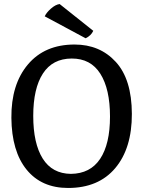

<svg xmlns="http://www.w3.org/2000/svg" viewBox="-20 -918 711 953"><path d="M405 -728 202 -837Q210 -855 232.5 -875Q255 -895 276 -898L443 -765Q432 -741 405 -728ZM350 -697Q476 -697 555 -610.5Q634 -524 634.5 -353Q635 -182 552 -83.5Q469 15 318 15Q186 15 112 -76Q38 -167 36.5 -333Q35 -499 118.5 -598Q202 -697 350 -697ZM332 -55Q428 -56 477 -129.5Q526 -203 526 -339.5Q526 -476 478 -552Q430 -628 335.5 -627.5Q241 -627 193 -553Q145 -479 145 -342.5Q145 -206 192 -131Q239 -56 332 -55Z"/></svg>

Font: Karma SemiBold
Style: Regular
Weight: 600
Designer: Joana Correia
Foundry: Indian Type Foundry
Version: Version 1.202;PS 1.0;hotconv 1.0.78;makeotf.lib2.5.61930; tt